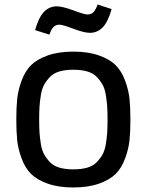

<svg xmlns="http://www.w3.org/2000/svg" viewBox="-20 -814 648 848"><path d="M304 -66Q269 -66 243 -73.5Q217 -81 201 -97.5Q185 -114 175 -132Q165 -150 160.5 -178Q156 -206 154.5 -229Q153 -252 153 -286Q153 -320 154.5 -343Q156 -366 160.5 -394Q165 -422 175 -440Q185 -458 201 -474.5Q217 -491 243 -498.5Q269 -506 304 -506Q339 -506 365 -498.5Q391 -491 407 -474.5Q423 -458 433 -440Q443 -422 447.5 -394Q452 -366 453.5 -343Q455 -320 455 -286Q455 -252 453.5 -229Q452 -206 447.5 -178Q443 -150 433 -132Q423 -114 407 -97.5Q391 -81 365 -73.5Q339 -66 304 -66ZM304 14Q370 14 417.5 -3Q465 -20 491 -46Q517 -72 532.5 -114Q548 -156 552 -194.5Q556 -233 556 -286Q556 -339 552 -377.5Q548 -416 532.5 -458Q517 -500 491 -526Q465 -552 417.5 -569Q370 -586 304 -586Q238 -586 190.5 -569Q143 -552 117 -526Q91 -500 75.5 -458Q60 -416 56 -377.5Q52 -339 52 -286Q52 -233 56 -194.5Q60 -156 75.5 -114Q91 -72 117 -46Q143 -20 190.5 -3Q238 14 304 14ZM377 -669Q410 -669 433.5 -693Q457 -717 473 -774L411 -794Q403 -771 393 -760.5Q383 -750 366 -750Q353 -750 304.5 -768Q256 -786 231 -786Q198 -786 174.5 -762Q151 -738 135 -681L198 -661Q206 -684 216 -694.5Q226 -705 243 -705Q256 -705 304 -687Q352 -669 377 -669Z"/></svg>

Font: Glegoo
Style: Bold
Weight: 700
Version: Version 2.0.1; ttfautohint (v0.9) -r 48 -G 60